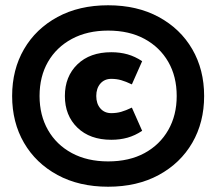

<svg xmlns="http://www.w3.org/2000/svg" viewBox="-20 -698 820 728"><path d="M390 10Q280 10 198 -34.5Q116 -79 71 -156.5Q26 -234 26 -334Q26 -434 71 -511.5Q116 -589 198 -633.5Q280 -678 390 -678Q500 -678 582 -633.5Q664 -589 709 -511.5Q754 -434 754 -334Q754 -234 709 -156.5Q664 -79 582 -34.5Q500 10 390 10ZM402 -168Q321 -168 273.5 -214Q226 -260 226 -334Q226 -408 273.5 -454Q321 -500 402 -500Q435 -500 463.5 -492Q492 -484 519 -466L480 -378Q457 -389 439.5 -394Q422 -399 402 -399Q376 -399 360.5 -381Q345 -363 345 -334Q345 -305 360.5 -287Q376 -269 402 -269Q422 -269 439.5 -274Q457 -279 480 -290L519 -202Q492 -184 463.5 -176Q435 -168 402 -168ZM390 -86Q470 -86 528 -117.5Q586 -149 618 -205Q650 -261 650 -334Q650 -408 618 -463.5Q586 -519 528 -550.5Q470 -582 390 -582Q311 -582 252.5 -550.5Q194 -519 162 -463.5Q130 -408 130 -334Q130 -261 162 -205Q194 -149 252.5 -117.5Q311 -86 390 -86Z"/></svg>

Font: Gantari Black
Style: Regular
Weight: 900
Version: Version 1.000